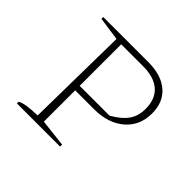

<svg xmlns="http://www.w3.org/2000/svg" viewBox="-130 -664 811 811"><g transform="rotate(45 275.5 -258.0)"><path d="M330 -516Q408 -516 451.5 -478.5Q495 -441 495 -374Q495 -301 444 -257Q393 -213 308 -213H196V-26L319 -12V0H61V-10Q75 -18 99 -21.5Q123 -25 159 -26L166 -490L61 -505V-516ZM326 -488H196V-240H374Q419 -265 440.5 -295Q462 -325 462 -368Q462 -427 427 -457.5Q392 -488 326 -488Z"/></g></svg>

Font: Piazzolla SC Thin
Style: Regular
Weight: 100
Designer: Juan Pablo del Peral
Foundry: Huerta Tipografica
Version: Version 1.330